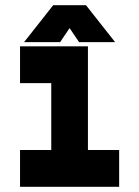

<svg xmlns="http://www.w3.org/2000/svg" viewBox="-20 -718 535 738"><path d="M57 0V-141.5H177V-398.5H57V-540H318V-141.5H438V0ZM120 -71H375.5H245V-469.5H120H245V-71H120ZM184.5 -698H310.5L422.5 -556H284L247.5 -610L211 -556H72.5ZM218 -659 175.5 -601 218 -659H275L317.5 -601L275 -659Z"/></svg>

Font: Tourney Black
Style: Regular
Weight: 900
Version: Version 1.015